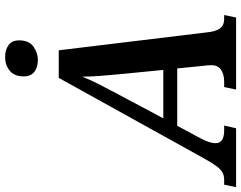

<svg xmlns="http://www.w3.org/2000/svg" viewBox="-166 -852 970 773"><g transform="rotate(-90 319.5 -465.0)"><path d="M-47 0 -37 -48H-18Q-1 -48 11.5 -54.5Q24 -61 36.5 -77.5Q49 -94 67 -126L393 -714H504L576 -119Q579 -85 591 -66.5Q603 -48 631 -48H646L636 0H346L356 -48H377Q407 -48 425.5 -60.5Q444 -73 444 -99Q444 -106 443.5 -113.5Q443 -121 442 -127L431 -237H200L148 -140Q130 -105 130 -83Q130 -48 181 -48H201L190 0ZM327 -475 230 -293H425L408 -466Q404 -510 401 -546.5Q398 -583 398 -619Q383 -583 367.5 -552.5Q352 -522 327 -475ZM465 -798Q436 -798 417.5 -812Q399 -826 399 -855Q399 -893 422 -911.5Q445 -930 477 -930Q505 -930 524.5 -916.5Q544 -903 544 -873Q544 -834 519 -816Q494 -798 465 -798Z"/></g></svg>

Font: Noto Serif SemiCondensed SemiBold
Style: Italic
Weight: 600
Width: 4
Italic angle: -12°
Designer: Monotype Design Team
Foundry: Monotype Imaging Inc.
Version: Version 2.014; ttfautohint (v1.8.4.7-5d5b)